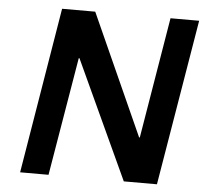

<svg xmlns="http://www.w3.org/2000/svg" viewBox="-51 -753 860 808"><g transform="rotate(5 379.0 -349.5)"><path d="M179 -700H319L549 -189H552L637 -700H758L641 1H501L270 -499H267L183 1H63Z"/></g></svg>

Font: Be Vietnam SemiBold
Style: Italic
Weight: 600
Italic angle: -9.556°
Designer: Gabriel Lam
Foundry: TypeRant
Version: Version 3.000